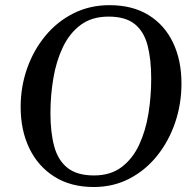

<svg xmlns="http://www.w3.org/2000/svg" viewBox="-20 -728 770 762"><path d="M352.1 14.2Q260.7 14.2 195.8 -26.9Q130.9 -67.9 96.4 -139.4Q62 -210.9 62 -303.2Q62 -383.8 87.6 -456.5Q113.3 -529.3 160.2 -585.9Q207 -642.6 271.7 -675Q336.4 -707.5 414.6 -707.5Q505.9 -707.5 569.6 -668.2Q633.3 -628.9 666.7 -558.8Q700.2 -488.8 700.2 -396.5Q700.2 -315.9 675.3 -242.2Q650.4 -168.5 604.2 -110.6Q558.1 -52.7 494.1 -19.3Q430.2 14.2 352.1 14.2ZM353 -31.7Q418.5 -31.7 462.4 -64.7Q506.3 -97.7 532.2 -153.3Q558.1 -209 569.1 -277.1Q580.1 -345.2 580.1 -415.5Q580.1 -492.7 565.7 -547.9Q551.3 -603 514.6 -632.6Q478 -662.1 410.6 -662.1Q344.7 -662.1 300.3 -629.2Q255.9 -596.2 229.5 -540.8Q203.1 -485.4 191.7 -417.2Q180.2 -349.1 180.2 -278.3Q180.2 -202.1 195.3 -146.7Q210.4 -91.3 248.3 -61.5Q286.1 -31.7 353 -31.7Z"/></svg>

Font: Gelasio
Style: Italic
Weight: 400
Italic angle: -8.5°
Designer: Eben Sorkin
Foundry: Eben Sorkin
Version: Version 1.008